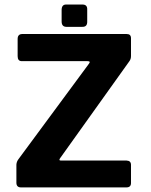

<svg xmlns="http://www.w3.org/2000/svg" viewBox="-20 -815 657 835"><path d="M245.3 -116.7H530.7Q549.7 -116 549.7 -98V-20.3Q550.3 0 529.7 0H71.3Q52 0 51.3 -19.3V-99Q52 -112 60.7 -123.3L366.7 -537.7Q375.7 -549 361 -549H75Q56.7 -549 56.7 -570.7V-645.3Q56.7 -666.3 75.7 -667H531.3Q549.7 -667 549.7 -648.7V-571.3Q549.7 -557.7 542.3 -548.3L242.3 -128.3Q233.3 -116.7 245.3 -116.7ZM248 -721.7V-772.7Q248.7 -795.3 267.3 -795.3H338.7Q360.3 -795.3 359.3 -773.3V-721.7Q360 -697.7 338.3 -698.3H267.7Q248 -699 248 -721.7Z"/></svg>

Font: Vivano Light
Style: Regular
Weight: 300
Designer: Joe Prince, Josias Burgherr
Version: Version 2.064;September 19, 2022;FontCreator 14.0.0.2877 64-